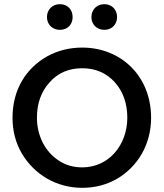

<svg xmlns="http://www.w3.org/2000/svg" viewBox="-20 -884 784 920"><path d="M267 -741C304 -741 328 -767 328 -802C328 -838 304 -864 267 -864C231 -864 205 -838 205 -802C205 -767 231 -741 267 -741ZM480 -741C516 -741 541 -767 541 -802C541 -838 516 -864 480 -864C444 -864 418 -838 418 -802C418 -767 444 -741 480 -741ZM374 16C436 16 492 1 542 -28C641 -87 704 -192 704 -320C704 -520 559 -656 374 -656C313 -656 257 -642 206 -614C105 -557 40 -455 40 -320C40 -256 55 -199 85 -148C145 -47 251 16 374 16ZM374 -82C331 -82 294 -93 261 -115C195 -158 157 -235 157 -320C157 -388 177 -445 218 -490C258 -535 310 -557 374 -557C437 -557 489 -535 530 -490C570 -445 590 -388 590 -320C590 -191 503 -82 374 -82Z"/></svg>

Font: Dongle
Style: Regular
Weight: 400
Designer: Yanghee Ryu
Foundry: Yanghee Ryu
Version: Version 2.000